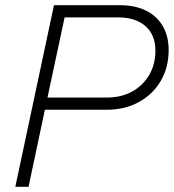

<svg xmlns="http://www.w3.org/2000/svg" viewBox="-20 -720 670 740"><path d="M39 0 188 -700H441Q500 -700 542 -679.5Q584 -659 607 -620Q630 -581 630 -527Q630 -460 599.5 -408Q569 -356 515 -326.5Q461 -297 391 -297H153L90 0ZM163 -344H391Q447 -344 489 -367Q531 -390 555 -431Q579 -472 579 -525Q579 -585 541 -619Q503 -653 435 -653H229Z"/></svg>

Font: Red Hat Text VF
Style: Italic
Weight: 300
Italic angle: -12°
Designer: Pentagram, MCKL
Foundry: Pentagram, MCKL
Version: Version 1.023